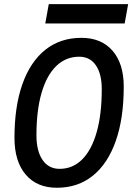

<svg xmlns="http://www.w3.org/2000/svg" viewBox="-20 -883 629 913"><path d="M250.5 9.8Q155.3 9.8 102.1 -53Q48.8 -115.7 48.8 -227.5Q48.8 -377 86.7 -483.4Q124.5 -589.8 195.8 -646.5Q267.1 -703.1 367.2 -703.1Q461.9 -703.1 515.1 -641.8Q568.4 -580.6 568.4 -471.2Q568.4 -320.3 530.5 -212.6Q492.7 -105 421.6 -47.6Q350.6 9.8 250.5 9.8ZM263.2 -80.1Q326.2 -80.1 371.1 -125.2Q416 -170.4 439.9 -255.1Q463.9 -339.8 463.9 -459Q463.9 -531.7 435.8 -572.5Q407.7 -613.3 356.9 -613.3Q293 -613.3 247.3 -568.8Q201.7 -524.4 177.5 -440.9Q153.3 -357.4 153.3 -239.7Q153.3 -164.6 182.4 -122.3Q211.4 -80.1 263.2 -80.1ZM195.3 -771.5 211.9 -863.3H589.4L572.8 -771.5Z"/></svg>

Font: Cascadia Code
Style: Italic
Weight: 400
Italic angle: -10°
Designer: Aaron Bell
Foundry: Saja Typeworks
Version: Version 2407.024